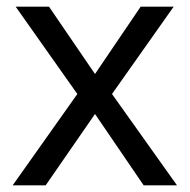

<svg xmlns="http://www.w3.org/2000/svg" viewBox="-20 -556 569 576"><path d="M212 -274 27 -536H127L265 -334L402 -536H501L316 -274L511 0H411L265 -214L117 0H18Z"/></svg>

Font: Noto Sans IKEA
Style: Regular
Weight: 400
Designer: Monotype Design Team
Foundry: Monotype Imaging Inc.
Version: Version 2.001